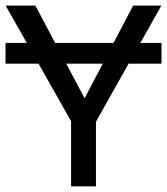

<svg xmlns="http://www.w3.org/2000/svg" viewBox="-20 -658 591 678"><path d="M-0.5 -506.3H74.7L0 -638.2H105L174.8 -506.3H380.9L450.2 -638.2H549.8L475.6 -506.3H550.3V-433.1H434.1L318.8 -228V0H231V-230L116.2 -433.1H-0.5ZM278.8 -311 342.8 -433.1H213.9Z"/></svg>

Font: Code New Roman
Style: Regular
Weight: 400
Monospace: yes
Designer: Sam Radian
Foundry: Code New Roman
Version: Version 2.00 November 29, 2014